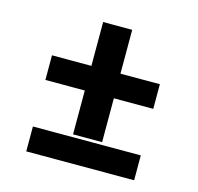

<svg xmlns="http://www.w3.org/2000/svg" viewBox="-88 -660 776 753"><g transform="rotate(15 300.0 -284.0)"><path d="M359 -112H241V-290H81V-390H241V-568H359V-390H519V-290H359ZM81 0V-101H519V0Z"/></g></svg>

Font: Iosevka Custom Extended
Style: Bold
Weight: 700
Width: 7
Monospace: yes
Designer: Belleve Invis
Foundry: Belleve Invis
Version: Version 11.2.4; ttfautohint (v1.8.4)